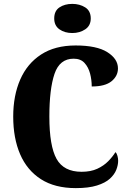

<svg xmlns="http://www.w3.org/2000/svg" viewBox="-20 -958 666 988"><path d="M370 10Q262 10 190.5 -36Q119 -82 83.5 -164.5Q48 -247 48 -358Q48 -466 84 -548.5Q120 -631 191.5 -677.5Q263 -724 369 -724Q478 -724 532.5 -689.5Q587 -655 587 -606Q587 -567 554 -540Q521 -513 452 -513Q452 -547 443.5 -579.5Q435 -612 415 -634Q395 -656 359 -656Q287 -656 260.5 -578Q234 -500 234 -358Q234 -207 271 -140.5Q308 -74 400 -74Q447 -74 480.5 -89.5Q514 -105 537 -128.5Q560 -152 574 -175Q581 -169 584.5 -155.5Q588 -142 588 -131Q588 -109 578.5 -84.5Q569 -60 545.5 -38.5Q522 -17 479 -3.5Q436 10 370 10ZM352 -788Q313 -788 286 -807Q259 -826 259 -863Q259 -902 286 -920Q313 -938 352 -938Q390 -938 418.5 -920Q447 -902 447 -863Q447 -826 418.5 -807Q390 -788 352 -788Z"/></svg>

Font: Noto Serif Thai Condensed Black
Style: Regular
Weight: 900
Width: 3
Designer: Monotype Design Team
Foundry: Monotype Imaging Inc.
Version: Version 2.002; ttfautohint (v1.8.4.7-5d5b)